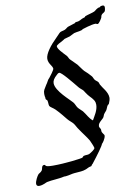

<svg xmlns="http://www.w3.org/2000/svg" viewBox="-85 -695 623 863"><g transform="rotate(-10 226.5 -263.5)"><path d="M451 -615C452 -619 453 -624 453 -628C453 -634 451 -638 444 -638C441 -638 432 -637 432 -633C417 -632 412 -623 403 -618C392 -613 375 -610 359 -604C358 -603 359 -601 356 -600C336 -594 337 -591 330 -589C322 -585 319 -587 312 -585C309 -585 310 -583 309 -582C296 -577 285 -575 275 -571C270 -569 265 -563 258 -560C251 -557 240 -556 236 -553C231 -550 223 -539 214 -531C185 -503 158 -468 158 -445C158 -421 177 -411 177 -396C177 -392 156 -363 152 -359C144 -353 140 -339 133 -331C122 -312 117 -309 117 -292C117 -284 118 -278 119 -276C119 -274 119 -272 119 -271C119 -265 125 -264 126 -261C129 -252 127 -241 130 -235C133 -229 146 -223 155 -214C175 -194 188 -176 199 -163C207 -153 218 -146 225 -137C231 -129 236 -117 243 -108C256 -88 272 -69 283 -50C287 -42 297 -18 297 -14C297 -8 279 4 269 9C262 12 252 10 243 13C242 13 237 19 236 20C224 23 159 32 100 32C55 32 72 22 61 22C48 22 51 39 46 45C41 53 30 56 28 60C23 66 11 87 11 100C11 108 17 111 23 111C42 111 58 100 61 100C83 95 117 95 141 89H148C167 87 176 83 188 82C217 79 224 81 243 74C251 71 254 68 258 67C270 63 268 67 272 60C274 56 277 56 279 52C302 23 333 -19 334 -27C335 -25 352 -48 352 -61C352 -67 341 -74 341 -84C341 -85 341 -87 341 -89C341 -95 334 -100 334 -106C334 -126 360 -134 363 -148C366 -159 374 -164 378 -170C383 -177 385 -187 389 -192C391 -195 394 -195 396 -199C400 -208 403 -218 403 -225C403 -251 379 -274 371 -290C369 -293 369 -298 367 -301C363 -307 356 -310 352 -315C347 -321 346 -329 341 -334C332 -345 322 -354 312 -363C303 -373 295 -386 287 -396C278 -406 267 -415 258 -425C253 -430 252 -437 247 -443C229 -462 210 -481 210 -493C210 -499 230 -508 239 -513C244 -515 246 -518 250 -520C258 -523 267 -524 275 -527C283 -530 291 -536 297 -538C310 -542 333 -542 338 -549C338 -549 380 -563 398 -563C402 -563 405 -560 408 -560C415 -560 427 -581 429 -585C431 -590 430 -593 433 -597C439 -606 448 -604 451 -615ZM338 -214C338 -210 339 -207 339 -204C339 -179 322 -155 312 -137C295 -150 288 -169 275 -185C269 -192 260 -198 254 -206C248 -214 246 -224 239 -232C228 -246 167 -296 167 -332C167 -343 173 -354 188 -367C191 -370 195 -374 200 -374C210 -374 249 -326 275 -294C281 -287 289 -282 294 -276C299 -269 303 -261 309 -254C318 -242 334 -231 338 -214Z"/></g></svg>

Font: Jim Nightshade
Style: Regular
Weight: 400
Designer: Astigmatic (AOETI)
Foundry: Astigmatic (AOETI)
Version: Version 1.000